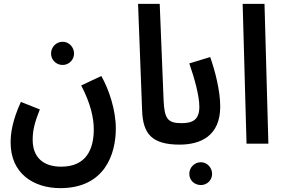

<svg xmlns="http://www.w3.org/2000/svg" viewBox="-20 -743 1468 993"><path d="M304 -407C337 -407 363 -434 363 -466C363 -499 337 -527 304 -527C270 -527 244 -499 244 -466C244 -434 270 -407 304 -407ZM35 -5C35 153 152 230 292 230C521 230 579 55 579 -78C579 -176 543 -281 504 -350L400 -301C450 -205 465 -131 465 -74C465 25 429 119 296 119C203 119 149 70 149 -20C149 -69 159 -109 186 -177L88 -216C43 -117 35 -53 35 -5Z M910 5C953 5 975 -19 975 -52C975 -84 958 -106 920 -106C848 -106 830 -127 826 -227L806 -723H694L715 -172C719 -49 767 5 910 5Z M909 5C1016 5 1119 -39 1119 -192C1119 -276 1091 -381 1067 -448L959 -415C985 -341 1011 -248 1011 -191C1011 -124 977 -106 919 -106ZM1019 214C1051 214 1077 189 1077 156C1077 124 1051 96 1019 96C985 96 959 124 959 156C959 189 985 214 1019 214Z M1255 0H1368L1348 -723H1235Z"/></svg>

Font: Noto Sans Arabic UI Cn SmBd
Style: Regular
Weight: 600
Width: 3
Designer: Monotype Design Team, Nadine Chahine and Nizar Qandah
Foundry: Monotype Imaging Inc.
Version: Version 2.010